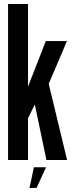

<svg xmlns="http://www.w3.org/2000/svg" viewBox="-20 -805 371 966"><path d="M153.5 -287.5 213.5 0H317.5L223.5 -390ZM20.5 0H121V-210L157.5 -284.5L222 -376L317 -598.5H210.5L121 -369V-785H20.5ZM128.5 140.5H164L211.5 36.5H150.5Z"/></svg>

Font: Anybody ExtraCondensed Medium
Style: Regular
Weight: 500
Width: 2
Version: Version 1.113;gftools[0.9.25]